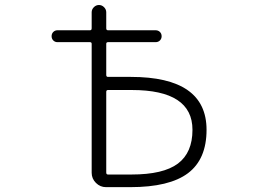

<svg xmlns="http://www.w3.org/2000/svg" viewBox="-20 -774 1040 772"><path d="M407.2 -472.7Q407.2 -464.8 414.1 -464.8H505.9Q810.5 -464.8 810.5 -252Q810.5 -133.8 735.8 -77.6Q661.1 -21.5 503.9 -21.5H406.2Q382.8 -21.5 365.7 -38.6Q348.6 -55.7 348.6 -79.1V-597.7Q348.6 -604.5 341.8 -604.5H210.9Q201.2 -604.5 194.3 -611.3Q187.5 -618.2 187.5 -628.4Q187.5 -638.7 194.3 -645.5Q201.2 -652.3 210.9 -652.3H341.8Q348.6 -652.3 348.6 -660.2V-724.6Q348.6 -736.3 357.4 -745.1Q366.2 -753.9 377.9 -753.9Q389.6 -753.9 398.4 -745.1Q407.2 -736.3 407.2 -724.6V-660.2Q407.2 -652.3 414.1 -652.3H605.5Q616.2 -652.3 623 -645.5Q629.9 -638.7 629.9 -628.4Q629.9 -618.2 623 -611.3Q616.2 -604.5 605.5 -604.5H414.1Q407.2 -604.5 407.2 -597.7ZM407.2 -80.1Q407.2 -72.3 414.1 -72.3H508.8Q636.7 -72.3 695.3 -116.2Q753.9 -160.2 753.9 -252Q753.9 -412.1 509.8 -412.1H414.1Q407.2 -412.1 407.2 -404.3Z"/></svg>

Font: Rounded Mgen+ 2m light
Style: Regular
Weight: 200
Designer: [Source Han Sans]
Ryoko NISHIZUKA  (kana & ideographs); Paul D. Hunt (Latin, Greek & Cyrillic); Wenlong ZHANG  (bopomofo
Version: Version 1.059.20150602